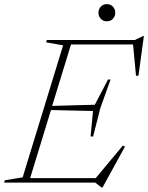

<svg xmlns="http://www.w3.org/2000/svg" viewBox="-46 -858 696 902"><path d="M431.5 23 401.5 0H-26.5L-23.5 -11L60.5 -25L250.5 -645L171 -659L174 -670H587.5L625.5 -688.5H630L604.5 -502.5L593 -502L579 -649H287.5L199 -360.5L399.5 -366L461.5 -484.5H473.5L425.5 -350.5L391.5 -217H379.5L391 -336.5L193.5 -341L95.5 -21H403.5L531.5 -174.5L541 -169L435.5 23ZM456 -758Q437.5 -758 427 -770.2Q416.5 -782.5 416.5 -798Q416.5 -814 427 -826.2Q437.5 -838.5 456 -838.5Q474.5 -838.5 485 -826.2Q495.5 -814 495.5 -798Q495.5 -782.5 485 -770.2Q474.5 -758 456 -758Z"/></svg>

Font: Newsreader 16pt ExtraLight
Style: Italic
Weight: 275
Italic angle: -17°
Designer: Hugues Gentile
Foundry: Production Type
Version: Version 1.003; ttfautohint (v1.8.3)